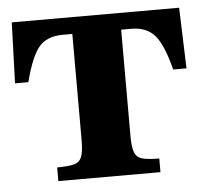

<svg xmlns="http://www.w3.org/2000/svg" viewBox="-41 -516 599 560"><g transform="rotate(-5 258.0 -236.5)"><path d="M407 0H108V-40Q141 -40 157.5 -44.5Q174 -49 180 -64.5Q186 -80 186 -112V-424H159Q110 -424 87 -395Q64 -366 46 -295H7L13 -473H503L509 -295H470Q452 -367 428 -395.5Q404 -424 358 -424H329V-112Q329 -80 335 -64.5Q341 -49 358 -44.5Q375 -40 407 -40Z"/></g></svg>

Font: STIX Two Text
Style: Bold
Weight: 700
Designer: Ross Mills, John Hudson & Paul Hanslow, Tiro Typeworks Ltd; with prior portions MicroPress Inc., and Coen Hoffman.
Foundry: Tiro Typeworks Ltd
Version: Version 2.13 b171